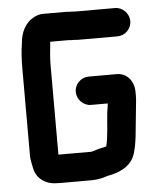

<svg xmlns="http://www.w3.org/2000/svg" viewBox="-51 -698 653 777"><g transform="rotate(-5 276.0 -310.0)"><path d="M445 -652H282C275 -653 267 -653 259 -653C252 -654 246 -654 239 -654H154C139 -654 125 -650 112 -642C80 -625 60 -587 57 -542C52 -512 50 -478 50 -443V-86C50 -71 54 -57 56 -45L60 -27C65 -10 75 5 91 16C112 31 132 34 165 34H290C299 34 307 33 316 32C336 30 352 21 371 19C420 7 456 -15 470 -61L476 -85C481 -110 485 -144 487 -171C489 -193 492 -219 494 -240L496 -260C497 -269 498 -278 498 -288V-307C498 -350 470 -385 429 -385H314C283 -385 257 -359 257 -328C257 -297 283 -270 314 -270H382C381 -258 379 -247 377 -236C372 -190 371 -139 361 -98C360 -97 359 -97 358 -97C356 -96 353 -95 348 -94C328 -90 317 -86 299 -81H166C165 -82 165 -83 165 -84V-443C165 -474 168 -502 171 -529C171 -532 171 -535 172 -539H239C245 -539 251 -539 258 -538H271C279 -537 286 -537 293 -537H445C476 -537 502 -563 502 -594C502 -625 476 -652 445 -652Z"/></g></svg>

Font: Electronic
Style: UltHv
Weight: 900
Version: Version 1.011